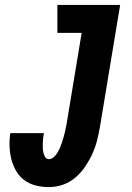

<svg xmlns="http://www.w3.org/2000/svg" viewBox="-20 -755 540 783"><path d="M179 8Q152 8 126 1.5Q100 -5 79.5 -20Q59 -35 46 -57.5Q33 -80 26.5 -105Q20 -130 19 -157.5Q18 -185 22 -212H159Q157 -202 156 -192Q155 -182 154.5 -172Q154 -162 154.5 -152Q155 -142 157 -132.5Q159 -123 164 -114.5Q169 -106 179 -106Q190 -106 199 -114Q208 -122 214 -132Q220 -142 224.5 -152.5Q229 -163 232.5 -173.5Q236 -184 239 -194.5Q242 -205 244.5 -215.5Q247 -226 249 -236.5Q251 -247 253 -258L313 -621H214V-735H470L388 -240Q383 -211 376 -183Q369 -155 357 -128.5Q345 -102 328 -76.5Q311 -51 287.5 -31Q264 -11 236 -1.5Q208 8 179 8Z"/></svg>

Font: Iosevka Curly Slab HvObl
Style: Regular
Weight: 900
Italic angle: -9°
Monospace: yes
Designer: Belleve Invis
Foundry: Belleve Invis
Version: Version 11.1.0; ttfautohint (v1.8.3)